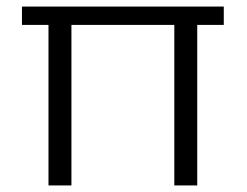

<svg xmlns="http://www.w3.org/2000/svg" viewBox="-20 -566 753 586"><path d="M663 -546V-490H582V0H512V-490H198V0H128V-490H47V-546Z"/></svg>

Font: Poppins-Tabular Light
Style: Regular
Weight: 300
Designer: Ninad Kale (Devanagari), Jonny Pinhorn (Latin)
Foundry: Indian Type Foundry
Version: Version 4.004